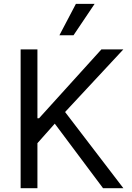

<svg xmlns="http://www.w3.org/2000/svg" viewBox="-20 -986 692 1006"><path d="M88.1 0V-727.3H176.1V-366.5H184.7L511.4 -727.3H626.4L321 -399.1L626.4 0H519.9L267 -338.1L176.1 -235.8V0ZM291.2 -801.1 377.8 -965.9H475.9L365.1 -801.1Z"/></svg>

Font: InterMG
Style: Regular
Weight: 400
Designer: Rasmus Andersson
Foundry: rsms
Version: Version 3.019;December 26, 2023;FontCreator 15.0.0.2955 64-b